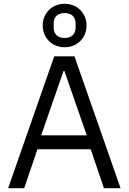

<svg xmlns="http://www.w3.org/2000/svg" viewBox="-20 -996 681 1016"><path d="M530 0 460 -206H178L108 0H23L267 -698H374L618 0ZM321 -620H316L198 -280H439ZM322 -746Q298 -746 276.5 -754.5Q255 -763 239.5 -778.5Q224 -794 215 -815Q206 -836 206 -861Q206 -886 215 -907Q224 -928 239.5 -943.5Q255 -959 276.5 -967.5Q298 -976 322 -976Q346 -976 367.5 -967.5Q389 -959 404.5 -943.5Q420 -928 429 -907Q438 -886 438 -861Q438 -836 429 -815Q420 -794 404.5 -778.5Q389 -763 367.5 -754.5Q346 -746 322 -746ZM322 -795Q349 -795 364.5 -809.5Q380 -824 380 -850V-872Q380 -898 364.5 -912.5Q349 -927 322 -927Q295 -927 279.5 -912.5Q264 -898 264 -872V-850Q264 -824 279.5 -809.5Q295 -795 322 -795Z"/></svg>

Font: IBM Plex Sans Thai Looped
Style: Regular
Weight: 400
Designer: Mike Abbink, Paul van der Laan, Pieter van Rosmalen, Ben Mitchell, Mark Frömberg
Foundry: Bold Monday
Version: Version 1.1